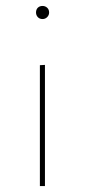

<svg xmlns="http://www.w3.org/2000/svg" viewBox="-20 -625 285 645"><path d="M114 -406 131 -407V0H114ZM101 -583Q101 -593 107 -599Q113 -605 123 -605Q132 -605 138.5 -599Q145 -593 145 -583Q145 -574 138.5 -567.5Q132 -561 123 -561Q113 -561 107 -567.5Q101 -574 101 -583Z"/></svg>

Font: Ysabeau Thin
Style: Regular
Weight: 200
Designer: Christian Thalmann (Catharsis Fonts)
Version: Version 0.003